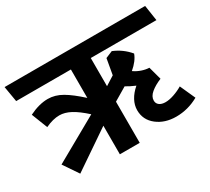

<svg xmlns="http://www.w3.org/2000/svg" viewBox="-160 -918 1252 1145"><g transform="rotate(-30 466.0 -345.5)"><path d="M880.9 -171.9 928.2 -66.9Q855 -25.9 773.9 -25.9Q695.8 -25.9 642.8 -67.4Q589.8 -108.9 589.8 -175.8Q589.8 -210 607.4 -242.9Q625 -275.9 659.2 -305.2Q621.1 -321.3 596.2 -336.9L505.9 -283.2V0H369.1V-196.8L106.9 -18.1L37.1 -121.1L340.8 -292Q289.1 -338.9 249 -360.4Q209 -381.8 171.9 -381.8Q127.9 -381.8 75.2 -356.9L32.2 -466.8Q101.1 -501 161.1 -501Q210.9 -501 258.5 -473.4Q306.2 -445.8 369.1 -388.2V-584H-7.8L-25.9 -690.9H941.9L958 -584H505.9V-390.1L567.9 -429.2L586.9 -537.1L634.8 -557.1Q698.7 -531.2 743.2 -478Q728 -435.1 679.2 -394Q702.1 -377.9 728.5 -368.9Q754.9 -359.9 779.8 -358.9L804.2 -269Q760.3 -251 732.2 -227.5Q704.1 -204.1 704.1 -175.8Q704.1 -155.8 719.5 -144.3Q734.9 -132.8 761.2 -132.8Q787.1 -132.8 819.6 -143.8Q852.1 -154.8 880.9 -171.9Z"/></g></svg>

Font: Kadwa
Style: Regular
Weight: 400
Designer: Sol Matas
Foundry: Sol Matas
Version: Version 1.000;PS 001.000;hotconv 1.0.70;makeotf.lib2.5.58329